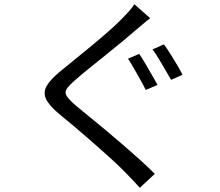

<svg xmlns="http://www.w3.org/2000/svg" viewBox="-20 -824 1040 909"><path d="M639 -569Q652 -550 668 -523Q684 -496 699.5 -468.5Q715 -441 726 -422L670 -398Q660 -419 645 -445.5Q630 -472 614.5 -499.5Q599 -527 586 -546ZM756 -614Q769 -597 785.5 -570.5Q802 -544 818 -517.5Q834 -491 844 -470L790 -446Q778 -467 762.5 -493.5Q747 -520 731.5 -546Q716 -572 702 -590ZM691 -738Q675 -726 655 -708.5Q635 -691 622 -681Q596 -658 559 -627.5Q522 -597 480.5 -563.5Q439 -530 401 -499.5Q363 -469 336 -445Q306 -419 295.5 -402.5Q285 -386 296 -369Q307 -352 339 -324Q366 -302 402 -272.5Q438 -243 479 -209Q520 -175 561.5 -139Q603 -103 642 -68Q681 -33 713 -1L642 65Q626 47 608.5 28.5Q591 10 573 -8Q547 -35 507.5 -71Q468 -107 423.5 -146Q379 -185 336 -221.5Q293 -258 257 -287Q210 -327 197 -357.5Q184 -388 201.5 -418Q219 -448 264 -485Q293 -509 332.5 -541Q372 -573 415 -608.5Q458 -644 496 -677.5Q534 -711 559 -737Q574 -752 591 -771Q608 -790 616 -804Z"/></svg>

Font: Noto Sans KR
Style: Regular
Weight: 400
Designer: Ryoko NISHIZUKA  (kana, bopomofo & ideographs); Paul D. Hunt (Latin, Greek & Cyrillic); Sandoll Communications , Soo-you
Foundry: Adobe
Version: Version 2.004-H2;hotconv 1.0.118;makeotfexe 2.5.65603